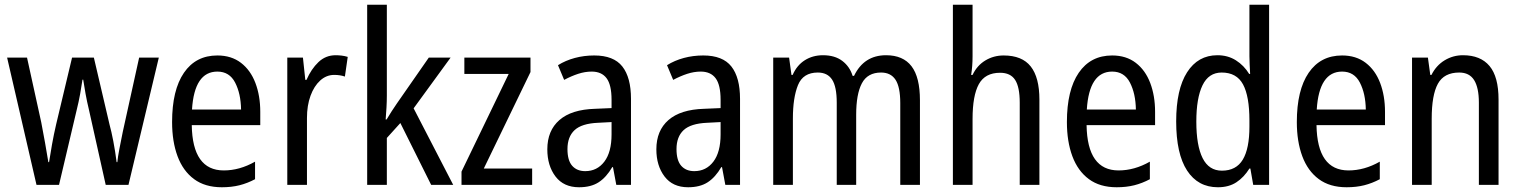

<svg xmlns="http://www.w3.org/2000/svg" viewBox="-20 -780 6411 810"><path d="M355 -318Q347 -351 341 -384Q335 -417 331 -444H328Q324 -416 318 -383Q312 -350 304 -318L229 0H134L10 -537H94L154 -264Q162 -222 170 -178Q178 -134 184 -96H187Q192 -129 199.5 -171Q207 -213 217 -256L284 -537H376L442 -255Q450 -226 458 -184.5Q466 -143 472 -96H475Q477 -117 483.5 -151Q490 -185 498 -224L567 -537H650L522 0H426Z M897 -546Q956 -546 996.5 -515Q1037 -484 1057.5 -430Q1078 -376 1078 -308V-252H789Q792 -61 924 -61Q991 -61 1056 -98V-24Q1024 -7 990.5 1.5Q957 10 916 10Q845 10 798.5 -24.5Q752 -59 729 -121Q706 -183 706 -265Q706 -400 756 -473Q806 -546 897 -546ZM897 -478Q800 -478 790 -318H997Q996 -385 972 -431.5Q948 -478 897 -478Z M1396 -547Q1408 -547 1421 -545.5Q1434 -544 1447 -540L1435 -457Q1415 -464 1390 -464Q1357 -464 1331 -440.5Q1305 -417 1290 -376Q1275 -335 1275 -282V0H1192V-537H1258L1268 -443H1273Q1293 -489 1323.5 -518Q1354 -547 1396 -547Z M1612 -377Q1612 -353 1610.5 -326.5Q1609 -300 1607 -276H1611Q1620 -291 1632 -310Q1644 -329 1654 -343L1789 -537H1881L1725 -323L1892 0H1799L1669 -261L1612 -198V0H1529V-760H1612Z M2225 0H1927V-56L2126 -468H1939V-537H2218V-476L2021 -69H2225Z M2487 -546Q2569 -546 2605.5 -499.5Q2642 -453 2642 -363V0H2580L2566 -75H2563Q2538 -32 2505.5 -11Q2473 10 2423 10Q2358 10 2323.5 -35.5Q2289 -81 2289 -150Q2289 -229 2340 -273.5Q2391 -318 2490 -321L2560 -324V-359Q2560 -422 2539 -450Q2518 -478 2476 -478Q2448 -478 2419 -468.5Q2390 -459 2360 -443L2334 -505Q2366 -525 2405 -535.5Q2444 -546 2487 -546ZM2503 -262Q2434 -259 2404 -231Q2374 -203 2374 -151Q2374 -103 2394 -80.5Q2414 -58 2449 -58Q2499 -58 2529.5 -98Q2560 -138 2560 -213V-265Z M2947 -546Q3029 -546 3065.5 -499.5Q3102 -453 3102 -363V0H3040L3026 -75H3023Q2998 -32 2965.5 -11Q2933 10 2883 10Q2818 10 2783.5 -35.5Q2749 -81 2749 -150Q2749 -229 2800 -273.5Q2851 -318 2950 -321L3020 -324V-359Q3020 -422 2999 -450Q2978 -478 2936 -478Q2908 -478 2879 -468.5Q2850 -459 2820 -443L2794 -505Q2826 -525 2865 -535.5Q2904 -546 2947 -546ZM2963 -262Q2894 -259 2864 -231Q2834 -203 2834 -151Q2834 -103 2854 -80.5Q2874 -58 2909 -58Q2959 -58 2989.5 -98Q3020 -138 3020 -213V-265Z M3718 -547Q3790 -547 3825.5 -500.5Q3861 -454 3861 -357V0H3778V-345Q3778 -413 3758 -443.5Q3738 -474 3697 -474Q3640 -474 3616 -428.5Q3592 -383 3592 -296V0H3510V-347Q3510 -414 3490.5 -444Q3471 -474 3430 -474Q3368 -474 3346.5 -421Q3325 -368 3325 -280V0H3242V-537H3309L3319 -464H3324Q3342 -505 3375.5 -526Q3409 -547 3452 -547Q3502 -547 3533.5 -523Q3565 -499 3577 -460H3583Q3625 -547 3718 -547Z M4083 -543Q4083 -500 4077 -464H4083Q4102 -504 4137 -525Q4172 -546 4214 -546Q4292 -546 4328.5 -499.5Q4365 -453 4365 -360V0H4282V-347Q4282 -413 4262.5 -443Q4243 -473 4199 -473Q4136 -473 4109.5 -425Q4083 -377 4083 -278V0H4000V-760H4083Z M4672 -546Q4731 -546 4771.5 -515Q4812 -484 4832.5 -430Q4853 -376 4853 -308V-252H4564Q4567 -61 4699 -61Q4766 -61 4831 -98V-24Q4799 -7 4765.5 1.5Q4732 10 4691 10Q4620 10 4573.5 -24.5Q4527 -59 4504 -121Q4481 -183 4481 -265Q4481 -400 4531 -473Q4581 -546 4672 -546ZM4672 -478Q4575 -478 4565 -318H4772Q4771 -385 4747 -431.5Q4723 -478 4672 -478Z M5118 10Q5034 10 4988 -60.5Q4942 -131 4942 -268Q4942 -403 4988 -475Q5034 -547 5116 -547Q5160 -547 5194 -525.5Q5228 -504 5250 -468H5254Q5253 -487 5252 -507.5Q5251 -528 5251 -543V-760H5334V0H5267L5255 -69H5251Q5228 -32 5196 -11Q5164 10 5118 10ZM5135 -60Q5195 -60 5223 -106.5Q5251 -153 5251 -246V-272Q5251 -374 5224 -424Q5197 -474 5134 -474Q5079 -474 5053 -420Q5027 -366 5027 -267Q5027 -166 5053.5 -113Q5080 -60 5135 -60Z M5642 -546Q5701 -546 5741.5 -515Q5782 -484 5802.5 -430Q5823 -376 5823 -308V-252H5534Q5537 -61 5669 -61Q5736 -61 5801 -98V-24Q5769 -7 5735.5 1.5Q5702 10 5661 10Q5590 10 5543.5 -24.5Q5497 -59 5474 -121Q5451 -183 5451 -265Q5451 -400 5501 -473Q5551 -546 5642 -546ZM5642 -478Q5545 -478 5535 -318H5742Q5741 -385 5717 -431.5Q5693 -478 5642 -478Z M6152 -547Q6226 -547 6264 -501.5Q6302 -456 6302 -360V0H6219V-347Q6219 -410 6199 -442Q6179 -474 6136 -474Q6072 -474 6046 -426.5Q6020 -379 6020 -279V0H5937V-537H6004L6014 -464H6019Q6039 -504 6074.5 -525.5Q6110 -547 6152 -547Z"/></svg>

Font: Noto Sans Hebrew Condensed
Style: Regular
Weight: 400
Width: 3
Designer: Monotype Design Team
Foundry: Monotype Imaging Inc.
Version: Version 2.004; ttfautohint (v1.8.4.7-5d5b)